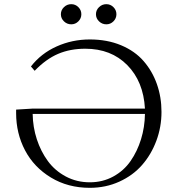

<svg xmlns="http://www.w3.org/2000/svg" viewBox="-20 -902 854 930"><path d="M58.1 -354V-371.1L138.2 -376H682.1Q674.8 -507.3 596.4 -586.7Q518.1 -666 393.1 -666Q319.8 -666 261.5 -641.1Q203.1 -616.2 147.9 -559.1L129.9 -580.1Q178.7 -643.1 254.2 -677Q329.6 -710.9 415 -710.9Q499 -710.9 566.2 -682.9Q633.3 -654.8 675.5 -606.2Q717.8 -557.6 740 -494.6Q762.2 -431.6 762.2 -359.9Q762.2 -286.6 737.3 -220Q712.4 -153.3 668.2 -102.8Q624 -52.2 558.1 -22.2Q492.2 7.8 415 7.8Q309.1 7.8 226.8 -42Q144.5 -91.8 101.3 -173.8Q58.1 -255.9 58.1 -354ZM138.2 -350.1Q139.2 -286.1 158.4 -227.3Q177.7 -168.5 211.9 -121.8Q246.1 -75.2 298.8 -47.1Q351.6 -19 415 -19Q477.5 -19 528.8 -47.1Q580.1 -75.2 612.5 -122.1Q645 -168.9 663.1 -227.5Q681.2 -286.1 682.1 -350.1ZM325.2 -881.8Q345.2 -881.8 359.6 -867.4Q374 -853 374 -833Q374 -813 359.6 -798.6Q345.2 -784.2 325.2 -784.2Q304.7 -784.2 289.8 -798.6Q274.9 -813 274.9 -833Q274.9 -853 289.8 -867.4Q304.7 -881.8 325.2 -881.8ZM495.1 -881.8Q515.1 -881.8 529.5 -867.4Q543.9 -853 543.9 -833Q543.9 -813 529.5 -798.6Q515.1 -784.2 495.1 -784.2Q474.6 -784.2 459.7 -798.6Q444.8 -813 444.8 -833Q444.8 -853 459.7 -867.4Q474.6 -881.8 495.1 -881.8Z"/></svg>

Font: Dehuti
Style: Book
Weight: 400
Version: Version 1.2